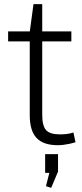

<svg xmlns="http://www.w3.org/2000/svg" viewBox="-20 -691 396 923"><path d="M258 7Q188 7 155.5 -28Q123 -63 123 -137V-538L141 -671H183V-139Q183 -86 201.5 -65.5Q220 -45 269 -45Q285 -45 301.5 -47Q318 -49 333 -54L343 -7Q330 -3 316 0Q302 3 287 5Q272 7 258 7ZM19 -540H323V-492H19ZM259 50V134L226 212L201 204L228 97L254 140H197V50Z"/></svg>

Font: Pathway Extreme 28pt ExtraLight
Style: Regular
Weight: 250
Designer: Eduardo Rodriguez Tunni
Foundry: Eduardo Rodriguez Tunni
Version: Version 1.001;gftools[0.9.26]